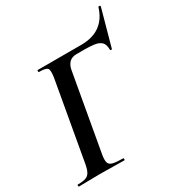

<svg xmlns="http://www.w3.org/2000/svg" viewBox="-185 -870 918 987"><g transform="rotate(-30 274.5 -376.0)"><path d="M-4 0Q-7 0 -7 -6Q-7 -12 -4 -12Q27 -12 43.5 -18Q60 -24 68.5 -40Q77 -56 82 -84L164 -547Q171 -591 162 -602Q153 -613 112 -613Q109 -613 109 -619Q109 -625 112 -625H371Q414 -625 448 -638Q482 -651 506.5 -679Q531 -707 544 -750Q545 -752 551 -751.5Q557 -751 556 -746L496 -529Q495 -525 490 -525.5Q485 -526 485 -530Q485 -562 470.5 -575.5Q456 -589 430.5 -592.5Q405 -596 373 -596H325Q298 -596 282.5 -581Q267 -566 262 -539L181 -82Q176 -52 180.5 -37Q185 -22 205 -17Q225 -12 265 -12Q268 -12 268 -6Q268 0 265 0Q234 0 198.5 -1Q163 -2 116 -2Q82 -2 50.5 -1Q19 0 -4 0Z"/></g></svg>

Font: Cormorant Infant Light
Style: Italic
Weight: 300
Italic angle: -10°
Designer: Christian Thalmann (Catharsis Fonts)
Foundry: Catharsis Fonts
Version: Version 4.001